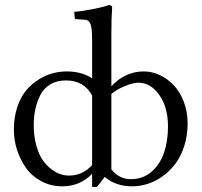

<svg xmlns="http://www.w3.org/2000/svg" viewBox="-20 -718 789 750"><path d="M339.8 -345.2V-73.2C315.4 -45.9 285.2 -32.2 249 -32.2C238.3 -32.2 227.2 -34.1 215.8 -37.8C204.4 -41.6 192.4 -48.3 179.7 -57.9C167 -67.5 155.8 -79.4 146 -93.8C136.2 -108.1 128.1 -127 121.6 -150.4C115.1 -173.8 111.8 -200 111.8 -229C111.8 -250.5 113.8 -270.8 117.7 -289.8C121.6 -308.8 127.9 -327.3 136.7 -345.2C145.5 -363.1 158.5 -377.4 175.8 -387.9C193 -398.5 213.7 -403.8 237.8 -403.8C284.3 -403.8 318.4 -384.3 339.8 -345.2ZM415 -56.2V-351.1C429 -362.5 444.4 -371.7 461.2 -378.9C477.9 -386.1 490.8 -390.5 499.8 -392.3C508.7 -394.1 515.8 -395 521 -395C552.6 -395 579.7 -379 602.3 -346.9C624.9 -314.9 636.2 -273.9 636.2 -224.1C636.2 -185.4 630.9 -150.7 620.1 -120.1C609.4 -89.5 592.9 -64.9 570.6 -46.1C548.3 -27.4 521.8 -18.1 491.2 -18.1C460.9 -18.1 435.5 -30.8 415 -56.2ZM339.8 -563V-412.1C312.8 -430 279.6 -439 240.2 -439C222.7 -439 204.9 -436.7 187 -432.1C169.1 -427.6 150.9 -419.6 132.3 -408.2C113.8 -396.8 97.3 -382.7 83 -366C68.7 -349.2 57 -327.5 47.9 -300.8C38.7 -274.1 34.2 -244.1 34.2 -210.9C34.2 -184.2 38.3 -158 46.6 -132.3C54.9 -106.6 66.7 -83.1 81.8 -61.8C96.9 -40.4 116.9 -23.2 141.6 -10C166.3 3.2 193.5 9.8 223.1 9.8C269.4 9.8 308.3 -6.5 339.8 -39.1V12.2H357.9C361.2 9 364.6 5 368.2 0.5L379.9 -15.1C384.4 -21 387.5 -24.9 389.2 -26.9C417.5 -2.4 453.5 9.8 497.1 9.8C517.3 9.8 537.4 6.5 557.6 0C577.8 -6.5 597.2 -16.5 616 -30C634.7 -43.5 651.2 -59.8 665.5 -78.9C679.9 -97.9 691.3 -121.1 700 -148.4C708.6 -175.8 712.9 -205.2 712.9 -236.8C712.9 -266.4 708 -294.1 698.2 -319.8C688.5 -345.5 675.6 -366.9 659.7 -384C643.7 -401.1 625.5 -414.6 605 -424.3C584.5 -434.1 563.5 -439 542 -439C493.2 -439 450.8 -419.6 415 -380.9V-583C415 -626.3 416 -661.3 418 -688C418 -694.8 413.6 -698.2 404.8 -698.2C392.4 -693.4 371.9 -688.1 343.3 -682.4C314.6 -676.7 290.2 -673.2 270 -671.9L272 -647.9C272 -644.7 273.9 -643.1 277.8 -643.1L310.1 -641.1C320.8 -641.1 328.5 -635.8 333 -625.2C337.6 -614.7 339.8 -593.9 339.8 -563Z"/></svg>

Font: Linux Biolinum G
Style: Bold
Weight: 700
Designer: Philipp H. Poll
Foundry: Philipp H. Poll
Version: Version 1.1.0